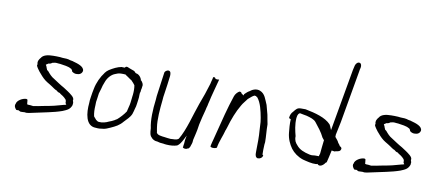

<svg xmlns="http://www.w3.org/2000/svg" viewBox="-70 -1027 2937 1299"><g transform="rotate(10 1399.0 -377.5)"><path d="M63 -80C61 -70 70 -56 77 -49C81 -48 86 -49 93 -49H94C96 -46 102 -45 107 -42C115 -42 126 -42 135 -43H136C155 -38 176 -47 196 -50C260 -65 327 -75 386 -96C417 -109 436 -116 447 -148C447 -149 446 -152 447 -155C447 -156 447 -158 448 -162C447 -164 446 -174 443 -178L444 -179C447 -191 439 -201 429 -210C408 -228 391 -238 368 -253C342 -267 318 -284 293 -300C273 -311 259 -327 245 -344C242 -347 237 -349 235 -352C234 -354 234 -356 233 -359H232C230 -368 226 -377 221 -385C227 -389 232 -392 238 -396H240C247 -396 255 -399 262 -405L276 -408H277C277 -408 279 -409 282 -409H292C296 -409 299 -408 300 -408C306 -408 310 -407 314 -407H315C344 -402 371 -401 392 -388H394C397 -384 402 -380 403 -375V-372C408 -366 423 -357 438 -359H439C458 -359 473 -369 476 -387C477 -417 431 -430 402 -438H401C398 -439 398 -440 396 -440L380 -443H379C371 -446 363 -448 352 -449C345 -449 336 -450 326 -450L316 -451L308 -452C300 -452 290 -453 283 -453H260C224 -453 190 -446 178 -422H177C172 -415 169 -411 166 -404C165 -401 164 -400 164 -398C162 -389 163 -384 165 -379L163 -369C166 -359 180 -340 187 -331L200 -316C215 -298 232 -281 252 -269L272 -257C283 -249 294 -244 305 -235L317 -228L321 -227L334 -217L342 -214L347 -213C354 -205 362 -203 371 -196C378 -192 386 -183 392 -177H393V-176C395 -172 398 -167 397 -159C397 -159 398 -156 397 -153C399 -150 402 -146 404 -143C396 -140 397 -139 387 -138C365 -133 347 -126 324 -121L296 -115C288 -114 278 -112 269 -110C252 -106 234 -104 219 -100L183 -94L181 -95C178 -95 174 -96 171 -96H170C167 -97 163 -97 159 -97C156 -97 148 -97 143 -99C142 -108 141 -119 140 -129C138 -131 137 -133 132 -134C106 -134 70 -113 66 -90V-88C64 -85 63 -83 63 -82ZM334 -217H335ZM386 -96Z M559 -223C556 -206 555 -193 555 -182V-181C548 -111 557 -23 628 -23H629C646 -21 660 -22 676 -25H677C696 -27 708 -34 725 -41C760 -57 783 -68 807 -97C826 -118 845 -133 856 -159L857 -163C861 -173 863 -184 866 -195C867 -201 870 -208 871 -213L874 -231C876 -241 876 -251 878 -261C879 -272 881 -282 880 -290V-291C881 -298 881 -303 881 -309L882 -310L884 -315C884 -317 884 -324 885 -328V-329C887 -335 888 -342 889 -351V-353C894 -368 883 -382 876 -391H873C870 -410 853 -430 835 -433H833C831 -435 828 -435 826 -437V-438C819 -448 811 -449 797 -454C778 -459 760 -476 751 -458H734L731 -459C700 -454 673 -439 647 -423C638 -417 629 -409 621 -398V-397C599 -369 577 -324 569 -280C565 -262 562 -244 559 -223ZM608 -256C611 -266 614 -276 618 -289C621 -304 627 -322 633 -336C643 -366 666 -395 696 -405C704 -409 718 -414 733 -414H748C752 -414 757 -414 763 -413H764C768 -408 777 -404 782 -400L799 -388C802 -386 804 -385 807 -383H808C813 -377 819 -372 824 -366L835 -352L837 -338C839 -318 838 -293 834 -269V-267C832 -255 831 -244 830 -233L827 -215C826 -210 825 -206 824 -203C821 -193 820 -185 817 -174L816 -169C802 -147 778 -121 758 -104H756C753 -102 749 -99 744 -96L726 -87C719 -84 714 -82 708 -80C691 -71 664 -63 640 -66C632 -67 627 -72 623 -75H622L604 -96V-97L603 -98C598 -121 597 -144 599 -174C598 -187 600 -204 603 -219C605 -233 606 -246 608 -256ZM781 -400H782ZM725 -40V-41ZM837 -338V-339ZM878 -261Z M1019 -467C1013 -423 1007 -377 1000 -330C997 -314 996 -298 995 -282C986 -211 983 -138 995 -84V-83C997 -53 998 -35 1015 -21V-20C1023 -12 1037 -4 1052 -4H1053C1065 0 1081 3 1095 3H1096C1102 5 1110 5 1118 6C1145 8 1169 6 1191 -1C1206 -10 1217 -28 1228 -49L1243 -78L1237 -47C1236 -42 1236 -38 1236 -35V-34C1235 -29 1235 -24 1235 -21L1233 -9C1232 -5 1232 -2 1232 1L1231 6C1239 12 1254 15 1263 7H1265C1273 7 1281 -8 1283 -19C1285 -25 1288 -31 1289 -38L1290 -46C1290 -49 1290 -54 1291 -58C1293 -69 1296 -81 1299 -92C1301 -103 1305 -116 1307 -129L1313 -167C1321 -202 1328 -235 1338 -269C1340 -280 1343 -292 1346 -301L1349 -316C1354 -332 1356 -348 1360 -363C1369 -402 1380 -435 1389 -473C1390 -479 1392 -484 1393 -488V-489L1380 -488C1376 -488 1374 -489 1372 -489H1369C1367 -494 1362 -502 1353 -499C1352 -499 1350 -497 1350 -496L1349 -490C1347 -482 1347 -479 1344 -470C1343 -465 1341 -458 1340 -453V-452C1325 -402 1308 -352 1289 -303C1260 -223 1236 -118 1194 -48C1185 -40 1172 -38 1156 -38C1150 -37 1144 -37 1139 -37H1138C1130 -38 1123 -39 1118 -39L1096 -42C1082 -44 1038 -45 1040 -70C1039 -77 1036 -86 1035 -98C1027 -150 1033 -222 1040 -286C1040 -300 1043 -316 1045 -330C1052 -373 1057 -416 1062 -456C1063 -474 1061 -488 1046 -490C1033 -490 1019 -480 1019 -467ZM1062 -451V-452ZM1040 -285V-286ZM1036 -101V-102ZM1118 6H1119ZM1389 -473Z M1414 -32C1418 -29 1426 -26 1435 -27H1436C1441 -26 1455 -30 1458 -33C1466 -81 1485 -117 1496 -161L1497 -162L1503 -180C1520 -239 1542 -296 1569 -341C1579 -360 1594 -375 1605 -391V-392L1631 -414C1636 -417 1640 -421 1647 -424H1648C1651 -424 1654 -423 1656 -423H1658C1660 -420 1664 -418 1667 -416H1668C1695 -383 1706 -331 1715 -283L1719 -255C1720 -237 1721 -218 1722 -200C1726 -155 1725 -108 1724 -59V-41C1724 -26 1729 -12 1743 -10C1759 -10 1773 -19 1775 -33C1776 -37 1776 -38 1774 -39H1770C1769 -60 1770 -86 1771 -108V-109L1773 -126C1773 -168 1768 -204 1768 -248C1766 -258 1764 -268 1762 -279L1756 -312C1750 -334 1745 -353 1739 -376C1723 -411 1715 -449 1679 -463C1652 -474 1625 -461 1607 -446H1606C1603 -444 1600 -442 1596 -439L1586 -430C1585 -429 1578 -423 1576 -420L1575 -412C1570 -416 1561 -420 1558 -424C1557 -429 1553 -434 1542 -433C1530 -426 1516 -411 1511 -395C1482 -310 1460 -219 1436 -125L1425 -82C1422 -69 1417 -55 1415 -42ZM1756 -312Z M1917 -309C1915 -279 1918 -242 1921 -217C1925 -176 1941 -142 1961 -114C1981 -88 2009 -67 2045 -55C2072 -48 2108 -38 2139 -40L2147 -43L2148 -42C2164 -23 2190 -43 2200 -60L2207 -65C2214 -91 2219 -117 2226 -148V-149C2240 -147 2252 -144 2251 -148C2272 -151 2287 -153 2289 -173C2287 -181 2283 -184 2276 -187C2272 -192 2267 -203 2263 -205H2262V-206C2256 -220 2246 -231 2235 -244V-246C2236 -249 2235 -253 2235 -257V-258C2241 -288 2248 -319 2254 -349L2317 -710C2318 -718 2319 -724 2322 -734C2325 -750 2321 -764 2310 -766C2298 -771 2282 -755 2279 -736C2277 -727 2275 -719 2273 -710L2198 -284L2192 -298C2189 -307 2186 -313 2181 -321C2143 -361 2075 -379 2004 -393H1973C1947 -393 1940 -382 1924 -362C1912 -351 1905 -334 1904 -315ZM1953 -324 1956 -341C1959 -349 1961 -355 1971 -360H1972C1985 -356 2003 -355 2019 -351C2044 -344 2071 -337 2085 -319C2107 -291 2133 -260 2150 -224C2153 -220 2159 -213 2163 -208L2162 -202C2159 -172 2155 -144 2153 -116C2152 -112 2152 -108 2149 -104L2148 -96H2120C2113 -95 2106 -94 2100 -94C2094 -94 2089 -95 2083 -96C2043 -105 2012 -117 1991 -144C1978 -158 1968 -173 1969 -202C1960 -237 1950 -277 1953 -324ZM1990 -144 1991 -143V-144ZM2162 -202Z M2385 -80C2383 -70 2392 -56 2399 -49C2403 -48 2408 -49 2415 -49H2416C2418 -46 2424 -45 2429 -42C2437 -42 2448 -42 2457 -43H2458C2477 -38 2498 -47 2518 -50C2582 -65 2649 -75 2708 -96C2739 -109 2758 -116 2769 -148C2769 -149 2768 -152 2769 -155C2769 -156 2769 -158 2770 -162C2769 -164 2768 -174 2765 -178L2766 -179C2769 -191 2761 -201 2751 -210C2730 -228 2713 -238 2690 -253C2664 -267 2640 -284 2615 -300C2595 -311 2581 -327 2567 -344C2564 -347 2559 -349 2557 -352C2556 -354 2556 -356 2555 -359H2554C2552 -368 2548 -377 2543 -385C2549 -389 2554 -392 2560 -396H2562C2569 -396 2577 -399 2584 -405L2598 -408H2599C2599 -408 2601 -409 2604 -409H2614C2618 -409 2621 -408 2622 -408C2628 -408 2632 -407 2636 -407H2637C2666 -402 2693 -401 2714 -388H2716C2719 -384 2724 -380 2725 -375V-372C2730 -366 2745 -357 2760 -359H2761C2780 -359 2795 -369 2798 -387C2799 -417 2753 -430 2724 -438H2723C2720 -439 2720 -440 2718 -440L2702 -443H2701C2693 -446 2685 -448 2674 -449C2667 -449 2658 -450 2648 -450L2638 -451L2630 -452C2622 -452 2612 -453 2605 -453H2582C2546 -453 2512 -446 2500 -422H2499C2494 -415 2491 -411 2488 -404C2487 -401 2486 -400 2486 -398C2484 -389 2485 -384 2487 -379L2485 -369C2488 -359 2502 -340 2509 -331L2522 -316C2537 -298 2554 -281 2574 -269L2594 -257C2605 -249 2616 -244 2627 -235L2639 -228L2643 -227L2656 -217L2664 -214L2669 -213C2676 -205 2684 -203 2693 -196C2700 -192 2708 -183 2714 -177H2715V-176C2717 -172 2720 -167 2719 -159C2719 -159 2720 -156 2719 -153C2721 -150 2724 -146 2726 -143C2718 -140 2719 -139 2709 -138C2687 -133 2669 -126 2646 -121L2618 -115C2610 -114 2600 -112 2591 -110C2574 -106 2556 -104 2541 -100L2505 -94L2503 -95C2500 -95 2496 -96 2493 -96H2492C2489 -97 2485 -97 2481 -97C2478 -97 2470 -97 2465 -99C2464 -108 2463 -119 2462 -129C2460 -131 2459 -133 2454 -134C2428 -134 2392 -113 2388 -90V-88C2386 -85 2385 -83 2385 -82ZM2656 -217H2657ZM2708 -96Z"/></g></svg>

Font: Scribbler
Style: LtIta
Weight: 300
Designer: Mew Too
Foundry: Cannot Into Space Fonts
Version: Version 1.001